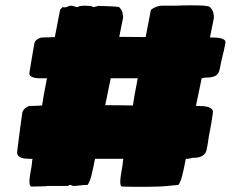

<svg xmlns="http://www.w3.org/2000/svg" viewBox="-20 -703 925 735"><path d="M783.7 -675.8Q793.9 -665.5 796.4 -655Q798.8 -644.5 798.8 -639.2V-635.3Q798.8 -634.8 794.7 -613.8Q790.5 -592.8 783.7 -559.6H785.6Q795.4 -559.6 805.9 -559.1Q816.4 -558.6 825.2 -556.4Q834 -554.2 839.1 -550Q844.2 -545.9 842.8 -538.6Q839.8 -521.5 837.2 -510Q834.5 -498.5 832 -488.8Q829.6 -479 827.4 -469.7Q825.2 -460.4 823.2 -448.2Q821.3 -438 818.8 -430.2Q816.4 -422.4 810.3 -416.7Q804.2 -411.1 793.2 -408.4Q782.2 -405.8 764.2 -405.8L752 -403.3L730 -297.4H737.8Q747.6 -297.4 758.1 -296.6Q768.6 -295.9 777.3 -293.2Q786.1 -290.5 791.3 -285.2Q796.4 -279.8 794.9 -270.5Q792 -248.5 789.3 -233.4Q786.6 -218.3 784.2 -205.8Q781.7 -193.4 779.5 -181.2Q777.3 -168.9 775.4 -153.3Q773.4 -140.1 771 -129.9Q768.6 -119.6 762.5 -112.8Q756.3 -106 745.4 -102.3Q734.4 -98.6 716.3 -98.6Q712.4 -97.7 709 -96.7Q703.1 -95.2 699.7 -95.2H691.4Q684.6 -59.1 678 -32.7Q671.4 -6.3 663.1 4.9Q647 6.3 637 7.3Q627 8.3 619.1 9Q611.3 9.8 604.5 10.3Q597.7 10.7 587.4 11.2Q558.6 12.2 534.4 12.2Q510.3 12.2 492.2 12Q474.1 11.7 463.1 11.5Q452.1 11.2 449.2 11.2Q443.8 11.2 442.1 6.1Q440.4 1 440.4 -7.3Q440.4 -16.1 441.9 -27.1Q443.4 -38.1 445.3 -48.6Q447.3 -59.1 448.7 -67.9Q450.2 -76.7 450.2 -81.1Q450.7 -84.5 450.9 -87.9Q451.2 -91.3 452.1 -95.2H343.8Q336.9 -59.1 330.3 -32.7Q323.7 -6.3 315.4 4.9Q306.6 4.9 298.1 5.6Q289.6 6.3 282.7 7.1Q275.9 7.8 271.5 8.3Q267.1 8.8 266.6 8.8H263.7Q257.3 8.8 254.6 6.8Q252 4.9 248 4.9Q245.6 5.4 243.7 6.3Q239.7 8.3 239.7 8.8H165.5Q164.6 9.3 155.5 9.8Q146.5 10.3 135.5 10.5Q124.5 10.7 114.5 11Q104.5 11.2 101.6 11.2Q96.2 11.2 94.5 6.1Q92.8 1 92.8 -7.3Q92.8 -16.1 94.2 -27.1Q95.7 -38.1 97.7 -48.6Q99.6 -59.1 101.1 -67.9Q102.5 -76.7 102.5 -81.1Q103 -84.5 103.3 -87.9Q103.5 -91.3 104.5 -94.7Q91.8 -94.7 80.8 -95.5Q69.8 -96.2 61.5 -99.1Q53.2 -102.1 48.8 -108.2Q44.4 -114.3 45.9 -124.5Q48.8 -147 51 -164.6Q53.2 -182.1 55.4 -198.5Q57.6 -214.8 59.8 -232.2Q62 -249.5 65.4 -271.5Q65.9 -275.9 69.1 -280.5Q72.3 -285.2 76.7 -288.8Q81.1 -292.5 85.9 -294.9Q90.8 -297.4 95.2 -297.4Q106.9 -297.4 118.4 -297.9Q129.9 -298.3 141.1 -299.3L147.5 -338.9L159.7 -403.3Q146 -403.3 133.3 -403.3Q120.6 -403.3 111.1 -405.5Q101.6 -407.7 96.4 -412.4Q91.3 -417 92.8 -425.8Q95.7 -443.4 97.9 -456.8Q100.1 -470.2 102.3 -482.9Q104.5 -495.6 106.7 -509Q108.9 -522.5 112.3 -539.6Q112.8 -543 116 -546.4Q119.1 -549.8 123.5 -552.7Q127.9 -555.7 132.8 -557.6Q137.7 -559.6 142.1 -559.6Q154.8 -559.6 166.5 -560.1Q178.2 -560.5 189.9 -561L210 -665Q210 -666 211.4 -667.5Q212.9 -668.9 214.8 -670.7Q216.8 -672.4 218 -673.6Q219.2 -674.8 219.2 -675.8Q222.7 -675.8 223.6 -675.3Q224.6 -674.8 227.5 -674.8Q233.9 -674.8 239.5 -678Q245.1 -681.2 252 -681.2Q258.8 -681.2 264.6 -678.5Q270.5 -675.8 277.3 -675.8Q281.7 -679.2 288.1 -680.2Q294.4 -681.2 301.8 -681.2Q308.6 -681.2 315.9 -680.7Q323.2 -680.2 330.1 -680.2Q330.1 -679.2 333.3 -677.5Q336.4 -675.8 337.4 -675.8Q338.4 -675.8 341.3 -676.5Q344.2 -677.2 347.4 -678Q350.6 -678.7 353.3 -679.4Q356 -680.2 356 -680.2Q357.9 -680.2 364.3 -680.2Q370.6 -680.2 379.4 -679.7Q388.2 -679.2 397.7 -679Q407.2 -678.7 415.5 -678.2Q423.8 -677.7 429.4 -677Q435.1 -676.3 436 -675.8Q446.3 -665.5 448.7 -655Q451.2 -644.5 451.2 -639.2V-635.3Q451.2 -634.8 447 -614.5Q442.9 -594.2 436.5 -562L537.6 -561L557.6 -665Q565.4 -671.9 576.9 -676.5Q588.4 -681.2 599.6 -681.2H649.4Q652.3 -681.2 662.6 -681.6Q672.9 -682.1 686.8 -682.4Q700.7 -682.6 716.6 -682.6Q732.4 -682.6 746.3 -682.1Q760.3 -681.6 770.5 -680.2Q780.8 -678.7 783.7 -675.8ZM382.8 -300.3Q407.2 -300.3 434.1 -300Q460.9 -299.8 488.8 -299.3L495.1 -338.9L507.3 -403.3H403.8Z"/></svg>

Font: Sigmar One
Style: Regular
Weight: 400
Version: Version 1.000